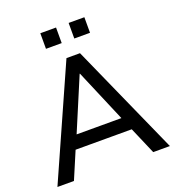

<svg xmlns="http://www.w3.org/2000/svg" viewBox="-157 -1022 1050 1147"><g transform="rotate(-20 368.0 -449.0)"><path d="M11 0 325 -705H411L726 0H620L534 -200L581 -172H155L201 -200L116 0ZM367 -590 216 -232 191 -256H544L521 -232L369 -590ZM409 -799V-898H509V-799ZM229 -799V-898H329V-799Z"/></g></svg>

Font: Nunito Sans 12pt SemiBold
Style: Regular
Weight: 600
Designer: Vernon Adams
Foundry: Vernon Adams
Version: Version 3.101;gftools[0.9.27]